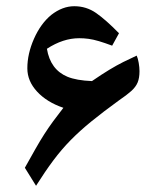

<svg xmlns="http://www.w3.org/2000/svg" viewBox="-20 -605 499 618"><path d="M96 -7 60 -65Q79 -99 94 -125.5Q109 -152 122.5 -173Q136 -194 151 -214.5Q166 -235 184 -258Q131 -276 99.5 -310Q68 -344 68 -385Q68 -432 89.5 -480.5Q111 -529 145 -557Q181 -585 219 -585Q258 -585 289.5 -563Q321 -541 363 -498L341 -458Q317 -467 298.5 -472.5Q280 -478 265 -480Q250 -482 235 -482Q183 -482 131 -448Q142 -381 197 -358Q226 -346 276 -344Q308 -366 332 -380.5Q356 -395 377 -405.5Q398 -416 420 -426Q424 -417 426.5 -402.5Q429 -388 429 -376Q429 -354 423 -339.5Q417 -325 402.5 -312Q388 -299 363 -282Q312 -245 274.5 -214.5Q237 -184 207.5 -154Q178 -124 151.5 -88.5Q125 -53 96 -7Z"/></svg>

Font: Noto Naskh Arabic SemiBold
Style: Regular
Weight: 600
Designer: Monotype Design Team, David Williams, Mohamad Dakak and Nizar Qandah
Foundry: Monotype Imaging Inc.
Version: Version 2.016